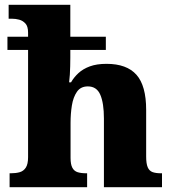

<svg xmlns="http://www.w3.org/2000/svg" viewBox="-20 -780 721 800"><path d="M20 0V-58H25Q46 -58 62 -62.5Q78 -67 87.5 -81.5Q97 -96 97 -125V-572H11V-627H97V-644Q97 -670 86 -682Q75 -694 60 -698Q45 -702 30 -702H16V-760H273V-627H421V-572H273V-540Q273 -522 272.5 -504Q272 -486 271 -469Q270 -452 268 -437H276Q288 -458 307 -475.5Q326 -493 354.5 -503.5Q383 -514 424 -514Q508 -514 548.5 -468.5Q589 -423 589 -322V-128Q589 -98 595.5 -83Q602 -68 615.5 -63Q629 -58 651 -58H655V0H413V-286Q413 -350 398 -385Q383 -420 346 -420Q316 -420 300.5 -397.5Q285 -375 279.5 -340.5Q274 -306 274 -268V-122Q274 -95 281.5 -81Q289 -67 303.5 -62.5Q318 -58 340 -58H343V0Z"/></svg>

Font: Noto Rashi Hebrew ExtraBold
Style: Regular
Weight: 800
Version: Version 1.006